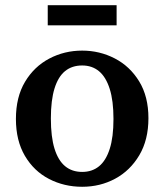

<svg xmlns="http://www.w3.org/2000/svg" viewBox="-20 -702 630 736"><path d="M295 14Q226 14 168 -16Q110 -46 75.5 -104.5Q41 -163 41 -246Q41 -330 76 -388.5Q111 -447 169 -477.5Q227 -508 295 -508Q362 -508 420 -478Q478 -448 513.5 -390Q549 -332 549 -249Q549 -166 514 -107Q479 -48 421.5 -17Q364 14 295 14ZM295 -43Q333 -43 359.5 -64.5Q386 -86 400.5 -131Q415 -176 415 -246Q415 -316 400.5 -361.5Q386 -407 359.5 -429Q333 -451 295 -451Q256 -451 229.5 -429.5Q203 -408 189 -363Q175 -318 175 -248Q175 -177 189 -132Q203 -87 229.5 -65Q256 -43 295 -43ZM163 -605V-682H427V-605Z"/></svg>

Font: Source Serif 4 SemiBold
Style: Regular
Weight: 600
Designer: Frank Grießhammer
Foundry: Adobe Systems Incorporated
Version: Version 4.004;hotconv 1.0.116;makeotfexe 2.5.65601